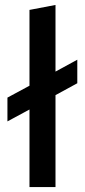

<svg xmlns="http://www.w3.org/2000/svg" viewBox="-20 -755 342 775"><path d="M99 0V-313L10 -265V-361L99 -409V-715L204 -735V-466L292 -514V-419L204 -371V0Z"/></svg>

Font: Radio Canada Condensed Medium
Style: Regular
Weight: 500
Width: 3
Designer: Charles Daoud, Etienne Aubert Bonn, Alexandre Saumier Demers, Jacques Le Bailly
Foundry: Radio-Canada
Version: Version 2.104; ttfautohint (v1.8.4.7-5d5b);gftools[0.9.28.de